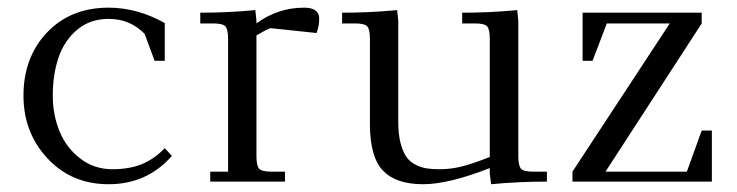

<svg xmlns="http://www.w3.org/2000/svg" viewBox="-20 -472 1915 499"><path d="M41 -223.1Q41 -323.2 102.3 -387.7Q163.6 -452.1 262.2 -452.1Q336.9 -452.1 408.2 -412.1V-314H381.8L356 -383.8Q318.4 -422.9 262.2 -422.9Q214.4 -422.9 180.9 -395Q147.5 -367.2 132.3 -323Q117.2 -278.8 117.2 -223.1Q117.2 -173.3 134.8 -130.6Q152.3 -87.9 188.5 -60.1Q224.6 -32.2 272 -32.2Q316.4 -32.2 348.6 -45.4Q380.9 -58.6 408.2 -86.9L426.8 -66.9Q362.3 6.8 262.2 6.8Q166 6.8 103.5 -60.3Q41 -127.4 41 -223.1Z M500.5 -411.1V-439Q573.2 -439 643.6 -445.8L646.5 -418V-411.1Q701.7 -452.1 770.5 -452.1Q790.5 -452.1 800 -444.6Q809.6 -437 809.6 -424.8Q809.6 -403.3 802.7 -386.2L682.6 -398.9Q667.5 -392.6 646.5 -379.9V-65.9Q646.5 -41 653.6 -33.4Q660.6 -25.9 685.5 -25.9H720.7V0H526.4V-25.9H572.8V-371.1Q572.8 -396 565.7 -403.6Q558.6 -411.1 533.7 -411.1Z M869.1 -411.1V-439Q941.9 -439 1012.2 -445.8L1015.1 -418V-154.8Q1015.1 -122.6 1021.2 -99.6Q1027.3 -76.7 1036.6 -63.7Q1045.9 -50.8 1061 -43.5Q1076.2 -36.1 1090.1 -34.2Q1104 -32.2 1123 -32.2Q1150.4 -32.2 1178 -38.8Q1205.6 -45.4 1252.9 -64V-371.1Q1252.9 -396.5 1245.8 -403.8Q1238.8 -411.1 1214.4 -411.1H1181.2V-439Q1254.4 -439 1324.2 -445.8L1327.1 -418V-65.9Q1327.1 -41 1334.2 -33.4Q1341.3 -25.9 1366.2 -25.9H1401.4V0Q1326.7 0 1256.3 6.8L1252.9 -21V-35.2Q1146 6.8 1079.1 6.8Q1009.3 6.8 975.3 -28.6Q941.4 -64 941.4 -149.9V-371.1Q941.4 -396 934.3 -403.6Q927.2 -411.1 902.3 -411.1Z M1467.8 0V-25.9L1720.7 -411.1H1557.1L1520 -314H1494.1V-439H1803.7V-411.1L1553.7 -25.9H1765.1L1803.7 -132.8H1830.1V0Z"/></svg>

Font: Dihjauti
Style: Regular
Weight: 400
Designer: T. Christopher White
Version: Version 3.0.0